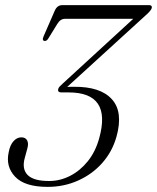

<svg xmlns="http://www.w3.org/2000/svg" viewBox="-20 -720 613 750"><path d="M435 -186Q418.5 -127.5 379.5 -83.5Q340.5 -39.5 285.2 -14.8Q230 10 166 10Q76.5 10 39 -29.8Q1.5 -69.5 14 -125.5Q19 -153 32.5 -168.2Q46 -183.5 63.5 -183.5Q80 -183.5 86.2 -171.2Q92.5 -159 86.5 -139L77 -104Q64.5 -60 88.2 -36.2Q112 -12.5 173 -13Q214.5 -13 253.8 -33Q293 -53 323 -90.2Q353 -127.5 367.5 -180Q417.5 -359 248 -359H220Q205 -359 207 -370.5Q208 -376.5 212.8 -381.8Q217.5 -387 225.5 -394L500.5 -646.5H234Q215.5 -646.5 203.5 -626L170.5 -572.5Q163.5 -559.5 155 -560Q143 -560.5 150 -577.5L194 -678.5Q203.5 -700 223.5 -700H562Q574.5 -700 573 -689.5Q571 -679.5 550 -661L242.5 -380.5Q249.5 -381 257 -381Q264.5 -381 268.5 -381Q372.5 -382 417.2 -332.2Q462 -282.5 435 -186Z"/></svg>

Font: Fraunces 144pt S050 Light
Style: Italic
Weight: 300
Italic angle: -16°
Version: Version 1.000; ttfautohint (v1.8.3)